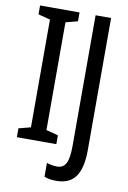

<svg xmlns="http://www.w3.org/2000/svg" viewBox="-98 -824 686 1025"><g transform="rotate(10 245.0 -311.5)"><path d="M248 -51V-99L183 -116V-700L248 -717V-765H34V-717L99 -700V-116L34 -99V-51ZM281 142C370 142 419 90 419 -50V-765H335V-57C335 33 316 66 272 66C251 66 232 62 216 56V131C235 139 257 142 281 142Z"/></g></svg>

Font: Noto Sans Tamil UI ExtraCondensed
Style: Regular
Weight: 400
Width: 2
Designer: Jelle Bosma - Monotype Design Team
Foundry: Monotype Imaging Inc.
Version: Version 2.004